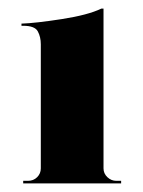

<svg xmlns="http://www.w3.org/2000/svg" viewBox="-20 -735 332 447"><path d="M262 -314V-308H34V-314H45Q58 -314 66.5 -322.5Q75 -331 75 -343V-632Q75 -649 68 -662Q61 -675 34 -675H30V-680Q62 -681 123.5 -690.5Q185 -700 216 -715H221V-343Q221 -331 230 -322.5Q239 -314 251 -314Z"/></svg>

Font: Cinzel Decorative Black
Style: Regular
Weight: 900
Designer: Natanael Gama
Version: Version 1.002;PS 001.002;hotconv 1.0.56;makeotf.lib2.0.21325